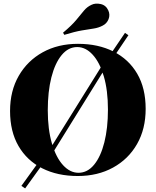

<svg xmlns="http://www.w3.org/2000/svg" viewBox="-20 -966 867 1069"><path d="M414 -722Q527 -722 612 -679Q697 -636 744 -555.5Q791 -475 791 -360Q791 -248 743 -164Q695 -80 609.5 -33Q524 14 413 14Q300 14 215 -29Q130 -72 83 -153Q36 -234 36 -348Q36 -460 84.5 -544Q133 -628 218 -675Q303 -722 414 -722ZM410 -704Q360 -704 323 -659Q286 -614 266 -535Q246 -456 246 -352Q246 -246 269 -167.5Q292 -89 331 -46.5Q370 -4 417 -4Q467 -4 504 -49Q541 -94 561 -173.5Q581 -253 581 -356Q581 -463 558 -541Q535 -619 496 -661.5Q457 -704 410 -704ZM572 -640 587 -620 249 -75 231 -93ZM216 -93 234 -75 120 83 99 69ZM676 -783 695 -770 594 -620 579 -640ZM489 -939Q511 -950 540.5 -943.5Q570 -937 583 -908Q594 -884 584.5 -859.5Q575 -835 551 -823Q528 -811 501 -807Q474 -803 435.5 -796.5Q397 -790 338 -772L331 -784Q380 -825 405 -855.5Q430 -886 447.5 -907Q465 -928 489 -939Z"/></svg>

Font: Playfair Display Black
Style: Regular
Weight: 900
Designer: Claus Eggers Sørensen
Foundry: Claus Eggers Sørensen
Version: Version 1.203